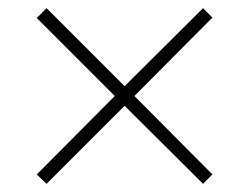

<svg xmlns="http://www.w3.org/2000/svg" viewBox="-20 -588 610 470"><path d="M477 -568 500 -545 309 -353 500 -161 477 -138 285 -329 94 -138 70 -161 261 -353 70 -544 94 -568 285 -377Z"/></svg>

Font: Noto Sans Arabic UI XLt
Style: Regular
Weight: 200
Designer: Monotype Design Team, Nadine Chahine and Nizar Qandah
Foundry: Monotype Imaging Inc.
Version: Version 2.010; ttfautohint (v1.8.4.7-5d5b)